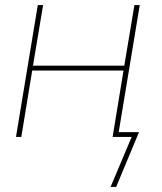

<svg xmlns="http://www.w3.org/2000/svg" viewBox="-20 -540 640 757"><path d="M416 197 499 0H424L467 -262H107L64 0H43L129 -520H150L110 -281H470L510 -520H531L448 -19H528L438 197Z"/></svg>

Font: Iosevka Aile Thin Oblique
Style: Regular
Weight: 100
Italic angle: -9°
Designer: Belleve Invis
Foundry: Belleve Invis
Version: Version 31.1.0; ttfautohint (v1.8.4)